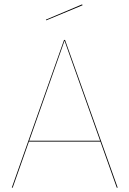

<svg xmlns="http://www.w3.org/2000/svg" viewBox="-20 -864 596 884"><path d="M360.1 -839.8 358.1 -843.9 191.3 -773.6 192.9 -770.3ZM517.6 0H521.9L279.4 -680.1H274.9L34.3 0H38.4L113.2 -212H442.3ZM114.6 -215.9 277.1 -676.5 440.9 -215.9Z"/></svg>

Font: Fira Sans Four
Style: Regular
Weight: 100
Designer: Carrois Corporate & Edenspiekermann AG
Foundry: Carrois Corporate GbR & Edenspiekermann AG
Version: Version 4.203;PS 004.203;hotconv 1.0.88;makeotf.lib2.5.64775